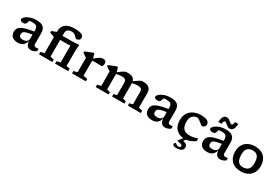

<svg xmlns="http://www.w3.org/2000/svg" viewBox="84 -2031 5136 3552"><g transform="rotate(30 2652.0 -255.0)"><path d="M493 9Q444.5 9 417 -22Q389.5 -53 383.5 -121Q352.5 11 217 11Q138.5 11 96.2 -25Q54 -61 54 -129Q54 -165 67 -194Q80 -223 114.5 -246Q149 -269 213.5 -287.2Q278 -305.5 381.5 -321V-346.5Q381.5 -401.5 358 -426.8Q334.5 -452 274.5 -452Q253.5 -452 236 -451Q218.5 -450 204 -448Q195 -416 183 -387.5Q174.5 -367 159.2 -361.2Q144 -355.5 119 -355.5Q86.5 -355.5 70.2 -367.5Q54 -379.5 54 -397Q54 -421.5 86.8 -451.5Q119.5 -481.5 178.2 -503.2Q237 -525 315 -525Q421.5 -525 464.5 -481.8Q507.5 -438.5 507.5 -363.5V-130.5Q507.5 -102 521 -90.5Q534.5 -79 560.5 -79Q579.5 -79 608.5 -85V-34.5Q583 -13.5 552.8 -2.2Q522.5 9 493 9ZM187.5 -152.5Q187.5 -117 207.5 -100Q227.5 -83 271 -83Q318 -83 349.8 -105.8Q381.5 -128.5 381.5 -163.5V-255.5Q296.5 -243.5 255 -229.8Q213.5 -216 200.5 -197.2Q187.5 -178.5 187.5 -152.5Z M873 -69.5 952 -50.5V0H667V-50.5L746 -69.5V-414.5L646 -451.5V-486L746 -524V-536.5Q746 -640 812.5 -691.5Q879 -743 1002.5 -743Q1108.5 -743 1153.2 -719.8Q1198 -696.5 1198 -656Q1198 -626.5 1176.5 -607.2Q1155 -588 1120.5 -588Q1113 -588 1102 -600Q1091 -612 1075.2 -627.8Q1059.5 -643.5 1038.2 -655.5Q1017 -667.5 989 -667.5Q873 -667.5 873 -572.5V-514H1093.5L1187 -522H1224.5L1216.5 -398.5V-69.5L1291.5 -50.5V0H1010.5V-50.5L1089.5 -69.5V-432.5L1045 -426.5H873Z M1745.5 -523.5Q1774 -523.5 1790.5 -507.2Q1807 -491 1807 -462Q1807 -428 1797.2 -408.8Q1787.5 -389.5 1778 -389.5Q1738 -389.5 1700.2 -391.5Q1662.5 -393.5 1624.5 -393.5Q1611.5 -393.5 1600.8 -392Q1590 -390.5 1578.5 -386.5V-70L1667.5 -50.5V0H1373V-50.5L1452 -69.5V-377.5Q1442 -384 1417 -401Q1392 -418 1364 -437V-464L1519.5 -527H1544L1574 -429.5Q1618.5 -469.5 1648 -489.8Q1677.5 -510 1699.8 -516.8Q1722 -523.5 1745.5 -523.5Z M2423 -376.5V-68L2491.5 -50.5V0H2227.5V-50.5L2296 -68V-332.5Q2296 -375.5 2274 -394.5Q2252 -413.5 2198 -413.5Q2170 -413.5 2140 -408.8Q2110 -404 2083.5 -396V-68L2152.5 -50.5V0H1878V-50.5L1957 -69.5V-377.5Q1948.5 -383 1925.8 -398.2Q1903 -413.5 1869 -437V-464L2024.5 -527H2049L2078.5 -431.5Q2121.5 -464.5 2148.5 -483.5Q2175.5 -502.5 2193.5 -511.2Q2211.5 -520 2227.2 -522.5Q2243 -525 2264 -525Q2329.5 -525 2367.2 -503.2Q2405 -481.5 2417 -432.5Q2460 -465 2486.8 -483.8Q2513.5 -502.5 2531.5 -511.5Q2549.5 -520.5 2565.2 -522.8Q2581 -525 2602 -525Q2684.5 -525 2723.2 -486.2Q2762 -447.5 2762 -371.5V-69.5L2841.5 -50.5V0H2566.5V-50.5L2635.5 -68V-332Q2635.5 -375 2613 -394.2Q2590.5 -413.5 2536 -413.5Q2508 -413.5 2478.2 -408.8Q2448.5 -404 2422.5 -396.5Q2423 -387 2423 -376.5Z M3360.5 9Q3312 9 3284.5 -22Q3257 -53 3251 -121Q3220 11 3084.5 11Q3006 11 2963.8 -25Q2921.5 -61 2921.5 -129Q2921.5 -165 2934.5 -194Q2947.5 -223 2982 -246Q3016.5 -269 3081 -287.2Q3145.5 -305.5 3249 -321V-346.5Q3249 -401.5 3225.5 -426.8Q3202 -452 3142 -452Q3121 -452 3103.5 -451Q3086 -450 3071.5 -448Q3062.5 -416 3050.5 -387.5Q3042 -367 3026.8 -361.2Q3011.5 -355.5 2986.5 -355.5Q2954 -355.5 2937.8 -367.5Q2921.5 -379.5 2921.5 -397Q2921.5 -421.5 2954.2 -451.5Q2987 -481.5 3045.8 -503.2Q3104.5 -525 3182.5 -525Q3289 -525 3332 -481.8Q3375 -438.5 3375 -363.5V-130.5Q3375 -102 3388.5 -90.5Q3402 -79 3428 -79Q3447 -79 3476 -85V-34.5Q3450.5 -13.5 3420.2 -2.2Q3390 9 3360.5 9ZM3055 -152.5Q3055 -117 3075 -100Q3095 -83 3138.5 -83Q3185.5 -83 3217.2 -105.8Q3249 -128.5 3249 -163.5V-255.5Q3164 -243.5 3122.5 -229.8Q3081 -216 3068 -197.2Q3055 -178.5 3055 -152.5Z M3735 232.5Q3686 232.5 3669 221.5Q3652 210.5 3652 189.5Q3652 174 3661.5 165.5Q3671 157 3680.5 157Q3685 157 3695 165.2Q3705 173.5 3718.8 181.5Q3732.5 189.5 3748.5 189.5Q3796.5 189.5 3796.5 156Q3796.5 144.5 3789 136.5Q3781.5 128.5 3758 121.8Q3734.5 115 3687 107.5V94.5L3754 9.5Q3651.5 0.5 3591.2 -65.8Q3531 -132 3531 -249.5Q3531 -336.5 3568 -398Q3605 -459.5 3673.5 -492.2Q3742 -525 3835.5 -525Q3902.5 -525 3940.2 -511Q3978 -497 3993.8 -475.8Q4009.5 -454.5 4009.5 -432.5Q4009.5 -401 3988.5 -379Q3967.5 -357 3938.5 -357Q3932.5 -357 3914.5 -371.2Q3896.5 -385.5 3873.8 -404Q3851 -422.5 3829.8 -436.5Q3808.5 -450.5 3796.5 -450.5Q3732.5 -450.5 3692.2 -410.2Q3652 -370 3652 -283.5Q3652 -184 3695.8 -137.5Q3739.5 -91 3829 -91Q3870 -91 3911 -99.8Q3952 -108.5 3996 -125V-66.5Q3895 0 3812.5 9.5L3777 52Q3838.5 67 3856.8 88.8Q3875 110.5 3875 139Q3875 187.5 3836.8 210Q3798.5 232.5 3735 232.5Z M4537.5 9Q4489 9 4461.5 -22Q4434 -53 4428 -121Q4397 11 4261.5 11Q4183 11 4140.8 -25Q4098.5 -61 4098.5 -129Q4098.5 -165 4111.5 -194Q4124.5 -223 4159 -246Q4193.5 -269 4258 -287.2Q4322.5 -305.5 4426 -321V-346.5Q4426 -401.5 4402.5 -426.8Q4379 -452 4319 -452Q4298 -452 4280.5 -451Q4263 -450 4248.5 -448Q4239.5 -416 4227.5 -387.5Q4219 -367 4203.8 -361.2Q4188.5 -355.5 4163.5 -355.5Q4131 -355.5 4114.8 -367.5Q4098.5 -379.5 4098.5 -397Q4098.5 -421.5 4131.2 -451.5Q4164 -481.5 4222.8 -503.2Q4281.5 -525 4359.5 -525Q4466 -525 4509 -481.8Q4552 -438.5 4552 -363.5V-130.5Q4552 -102 4565.5 -90.5Q4579 -79 4605 -79Q4624 -79 4653 -85V-34.5Q4627.5 -13.5 4597.2 -2.2Q4567 9 4537.5 9ZM4232 -152.5Q4232 -117 4252 -100Q4272 -83 4315.5 -83Q4362.5 -83 4394.2 -105.8Q4426 -128.5 4426 -163.5V-255.5Q4341 -243.5 4299.5 -229.8Q4258 -216 4245 -197.2Q4232 -178.5 4232 -152.5ZM4506 -727Q4499 -662.5 4486.2 -629.2Q4473.5 -596 4453.2 -584Q4433 -572 4403 -572Q4381 -572 4363 -583Q4345 -594 4329.5 -608.2Q4314 -622.5 4300.2 -633.2Q4286.5 -644 4273.5 -644Q4258 -644 4249.8 -631.2Q4241.5 -618.5 4234.5 -574H4164Q4171 -638.5 4183.8 -671.8Q4196.5 -705 4217 -717Q4237.5 -729 4267 -729Q4289 -729 4307.2 -718Q4325.5 -707 4340.8 -692.8Q4356 -678.5 4369.8 -667.8Q4383.5 -657 4396.5 -657Q4412 -657 4420.2 -669.8Q4428.5 -682.5 4435.5 -727Z M4976 11Q4850 11 4779 -61.2Q4708 -133.5 4708 -256.5Q4708 -339 4741.5 -399.2Q4775 -459.5 4837.8 -492.2Q4900.5 -525 4987.5 -525Q5113.5 -525 5184.5 -452.8Q5255.5 -380.5 5255.5 -257.5Q5255.5 -175 5221.8 -114.8Q5188 -54.5 5125.2 -21.8Q5062.5 11 4976 11ZM4976.5 -76Q5051.5 -76 5089.2 -116.5Q5127 -157 5127 -245.5Q5127 -343 5093.5 -390.5Q5060 -438 4986.5 -438Q4911.5 -438 4873.8 -397.5Q4836 -357 4836 -268.5Q4836 -171 4869.8 -123.5Q4903.5 -76 4976.5 -76Z"/></g></svg>

Font: Newsreader Caption Medium
Style: Regular
Weight: 500
Designer: Hugues Gentile
Foundry: Production Type
Version: Version 1.001